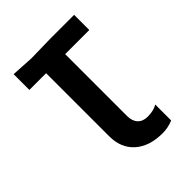

<svg xmlns="http://www.w3.org/2000/svg" viewBox="-163 -604 698 698"><g transform="rotate(-45 186.0 -255.5)"><path d="M116 -442H30V-523L116 -518L214 -520H338V-442H214V-124Q214 -98 227.5 -83.5Q241 -69 265 -69Q297 -69 316 -81V1Q289 12 262 12Q194 12 155 -22.5Q116 -57 116 -118Z"/></g></svg>

Font: Non Bureau
Style: Regular
Weight: 400
Designer: Jona Saucedo
Foundry: Non Foundry
Version: Version 1.000; ttfautohint (v1.8.4)